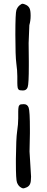

<svg xmlns="http://www.w3.org/2000/svg" viewBox="-20 -827 253 1044"><path d="M81.3 -247.1C80.5 -244.5 79.9 -240.2 79.6 -234.4C79.3 -228.5 79.1 -223.7 79.1 -220V-183.1C79.1 -162.3 77.1 -138.9 73.2 -113C69.3 -87.2 67.1 -37.1 66.4 37.1V59.1C66.4 120 68.4 155.3 72.3 165C76.5 176.1 82.2 184.2 89.4 189.5C96.5 194.7 102.1 197.3 106 197.3C109.9 197.3 116.1 195.4 124.8 191.7C133.4 187.9 139.6 182 143.3 173.8C147.1 165.7 148.9 152.3 148.9 133.8L140.6 -2.9L142.6 -101.6V-124C142.6 -189.1 140.4 -228.2 136 -241.2C131.6 -254.2 122.8 -260.7 109.6 -260.7C96.4 -260.7 88.6 -259.1 86.2 -255.9C83.7 -252.6 82.1 -249.7 81.3 -247.1ZM136.7 -469.7V-494.1L135.7 -592.8L139.6 -690.4C144.2 -706.4 146.5 -723 146.5 -740.2V-743.2C146.5 -761.4 144.4 -774.5 140.4 -782.5C136.3 -790.4 130 -796.5 121.6 -800.5C113.1 -804.6 106.9 -806.6 102.8 -806.6C98.7 -806.6 93.1 -803.6 85.9 -797.6C78.8 -791.6 73.2 -783.3 69.3 -772.7C65.4 -762.1 63.5 -717.5 63.5 -638.9C63.5 -560.3 65.3 -508.1 68.8 -482.4C72.4 -456.7 74.2 -433.4 74.2 -412.6V-376C74.2 -372.4 74.4 -367.6 74.7 -361.6C75 -355.6 75.6 -351.2 76.4 -348.6C77.2 -346 78.9 -343.1 81.3 -339.8C83.7 -336.6 91.6 -335 104.7 -335C117.9 -335 126.5 -341.1 130.6 -353.5C134.7 -365.9 136.7 -404.6 136.7 -469.7Z"/></svg>

Font: Drukaatie burti
Style: Regular
Weight: 400
Version: Version 0.14.4